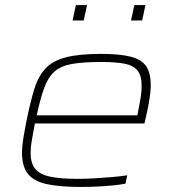

<svg xmlns="http://www.w3.org/2000/svg" viewBox="-20 -731 681 759"><path d="M298 8Q212 8 161.5 -4Q111 -16 89 -45.5Q67 -75 67 -127Q67 -152 72 -183Q77 -214 85 -254Q100 -329 116 -380Q132 -431 160.5 -461Q189 -491 241 -504.5Q293 -518 380 -518Q455 -518 498 -506.5Q541 -495 558.5 -468Q576 -441 576 -394Q576 -382 574 -362.5Q572 -343 567 -316.5Q562 -290 554 -256L551 -243H118Q111 -207 106 -178Q101 -149 101 -126Q101 -87 118.5 -64.5Q136 -42 176.5 -33Q217 -24 286 -24Q317 -24 352.5 -26Q388 -28 422.5 -31Q457 -34 483 -38L476 -5Q456 -1 426 2Q396 5 363 6.5Q330 8 298 8ZM125 -275H523L527 -296Q534 -331 537 -351.5Q540 -372 540 -391Q540 -433 523 -453Q506 -473 471 -479.5Q436 -486 381 -486Q310 -486 266 -478.5Q222 -471 196.5 -449Q171 -427 155.5 -385.5Q140 -344 125 -275ZM498 -650 511 -711H555L542 -650ZM267 -650 280 -711H324L311 -650Z"/></svg>

Font: Saira Expanded Thin
Style: Italic
Weight: 250
Width: 7
Italic angle: -12°
Designer: Hector Gatti with collaboration of the Omnibus-Type team
Foundry: Omnibus-Type
Version: Version 1.101